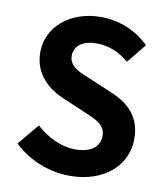

<svg xmlns="http://www.w3.org/2000/svg" viewBox="-85 -826 794 911"><g transform="rotate(10 312.0 -370.0)"><path d="M312 14C483 14 584 -89 584 -210C584 -317 525 -374 435 -411L338 -452C275 -477 223 -496 223 -549C223 -598 264 -627 329 -627C390 -627 439 -605 486 -566L561 -659C501 -720 415 -754 329 -754C179 -754 73 -661 73 -540C73 -432 148 -372 223 -341L322 -299C388 -271 433 -254 433 -199C433 -147 392 -114 315 -114C250 -114 180 -147 127 -196L42 -94C114 -25 213 14 312 14Z"/></g></svg>

Font: Source Han Sans CN
Style: Bold
Weight: 700
Designer: Ryoko NISHIZUKA 西塚涼子 (kana, bopomofo & ideographs); Paul D. Hunt (Latin, Greek & Cyrillic); Sandoll Communications 산돌커뮤니
Foundry: Adobe
Version: Version 2.001;hotconv 1.0.107;makeotfexe 2.5.65593